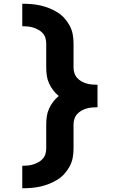

<svg xmlns="http://www.w3.org/2000/svg" viewBox="-20 -853 640 1026"><path d="M99 153V33Q114 33 129 31.5Q144 30 158 25.5Q172 21 185 14Q198 7 208 -4Q218 -15 222.5 -29.5Q227 -44 227 -59V-188Q227 -210 230 -231Q233 -252 242 -272Q251 -292 264 -309Q277 -326 294 -340Q277 -354 264 -371Q251 -388 242 -408Q233 -428 230 -449Q227 -470 227 -492V-621Q227 -636 222.5 -650.5Q218 -665 208 -676Q198 -687 185 -694Q172 -701 158 -705.5Q144 -710 129 -711.5Q114 -713 99 -713V-833Q124 -833 148.5 -831Q173 -829 197 -823.5Q221 -818 243.5 -809Q266 -800 287 -787Q308 -774 324.5 -755.5Q341 -737 352.5 -715.5Q364 -694 368.5 -670Q373 -646 373 -621V-492Q373 -477 377.5 -462.5Q382 -448 392 -437Q402 -426 415 -418.5Q428 -411 442 -407Q456 -403 471 -401.5Q486 -400 501 -400V-280Q486 -280 471 -278.5Q456 -277 442 -273Q428 -269 415 -261.5Q402 -254 392 -243Q382 -232 377.5 -217.5Q373 -203 373 -188V-59Q373 -34 368.5 -10Q364 14 352.5 35.5Q341 57 324.5 75.5Q308 94 287 107Q266 120 243.5 129Q221 138 197 143.5Q173 149 148.5 151Q124 153 99 153Z"/></svg>

Font: Iosevka SS04 Heavy Extended
Style: Regular
Weight: 900
Width: 7
Monospace: yes
Designer: Belleve Invis
Foundry: Belleve Invis
Version: Version 19.0.0; ttfautohint (v1.8.4)